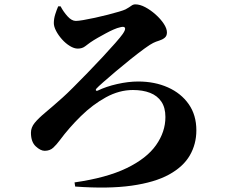

<svg xmlns="http://www.w3.org/2000/svg" viewBox="-20 -802 1040 881"><path d="M322 35Q469 14 561 -30.5Q653 -75 696 -136Q739 -197 739 -265Q739 -308 720.5 -335.5Q702 -363 668.5 -376Q635 -389 590 -389Q527 -389 466 -355.5Q405 -322 351 -269Q297 -216 254 -158Q240 -139 224.5 -124.5Q209 -110 185 -110Q166 -110 144 -130.5Q122 -151 122 -193Q122 -217 139 -238Q156 -259 188.5 -286Q221 -313 268 -355Q286 -371 316 -401Q346 -431 381.5 -467.5Q417 -504 450.5 -540Q484 -576 509 -604.5Q534 -633 543 -646Q557 -666 553.5 -674Q550 -682 532 -677Q518 -674 501 -666.5Q484 -659 465.5 -649Q447 -639 428.5 -628.5Q410 -618 394 -607Q384 -600 370.5 -589.5Q357 -579 337 -579Q320 -579 300.5 -591Q281 -603 264.5 -621.5Q248 -640 237.5 -660Q227 -680 227 -696Q227 -716 233.5 -736.5Q240 -757 247 -773H258Q271 -748 290 -727Q309 -706 328 -706Q339 -706 362.5 -710Q386 -714 416 -720.5Q446 -727 475 -734.5Q504 -742 526 -748.5Q548 -755 556 -759Q574 -769 582.5 -775.5Q591 -782 601 -782Q622 -782 646.5 -769Q671 -756 694 -735.5Q717 -715 731.5 -693Q746 -671 746 -653Q746 -637 735.5 -628.5Q725 -620 710 -615.5Q695 -611 683 -605Q670 -599 642 -578.5Q614 -558 579.5 -530.5Q545 -503 512 -475Q479 -447 454.5 -425.5Q430 -404 422 -395Q418 -390 420.5 -387Q423 -384 428 -386Q467 -405 518 -416.5Q569 -428 614 -428Q690 -428 750.5 -401Q811 -374 846 -324Q881 -274 881 -204Q881 -141 851 -89Q821 -37 755.5 -1Q690 35 583.5 50Q477 65 325 54Z"/></svg>

Font: Noto Serif SC ExtraLight Black
Style: Regular
Weight: 900
Version: Version 2.002-H1;hotconv 1.1.0;makeotfexe 2.6.0